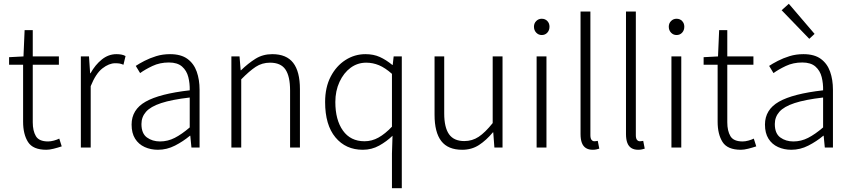

<svg xmlns="http://www.w3.org/2000/svg" viewBox="-20 -779 4497 1014"><path d="M225 12Q154 12 128 -29Q102 -70 102 -136V-437H28V-477L104 -481L110 -620H153V-481H291V-437H153V-133Q153 -88 169.5 -60Q186 -32 234 -32Q248 -32 264.5 -36.5Q281 -41 293 -47L306 -6Q285 1 263 6.5Q241 12 225 12Z M407 0V-481H450L456 -392H458Q483 -437 518 -465Q553 -493 595 -493Q608 -493 620 -491Q632 -489 643 -483L632 -437Q620 -442 611.5 -443.5Q603 -445 588 -445Q556 -445 521 -418Q486 -391 459 -324V0Z M814 12Q776 12 744 -2.5Q712 -17 693.5 -46.5Q675 -76 675 -121Q675 -200 749 -242Q823 -284 982 -302Q983 -338 974.5 -372Q966 -406 941.5 -427.5Q917 -449 872 -449Q824 -449 785 -430.5Q746 -412 720 -393L697 -431Q715 -443 743 -457.5Q771 -472 805 -482.5Q839 -493 878 -493Q936 -493 970 -468Q1004 -443 1019 -400.5Q1034 -358 1034 -305V0H991L985 -62H983Q947 -32 904 -10Q861 12 814 12ZM825 -32Q866 -32 903 -51Q940 -70 982 -106V-264Q887 -253 831 -234.5Q775 -216 751 -188.5Q727 -161 727 -124Q727 -74 756 -53Q785 -32 825 -32Z M1202 0V-481H1245L1251 -408H1253Q1290 -444 1329 -468.5Q1368 -493 1418 -493Q1493 -493 1528.5 -447Q1564 -401 1564 -308V0H1512V-301Q1512 -376 1487.5 -412Q1463 -448 1406 -448Q1364 -448 1330.5 -426Q1297 -404 1254 -360V0Z M2050 215V32L2053 -62Q2022 -32 1982.5 -10Q1943 12 1896 12Q1806 12 1751.5 -53.5Q1697 -119 1697 -240Q1697 -318 1726.5 -374.5Q1756 -431 1804.5 -462Q1853 -493 1910 -493Q1953 -493 1986 -478Q2019 -463 2052 -436H2054L2059 -481H2102V215ZM1905 -33Q1944 -33 1979 -52.5Q2014 -72 2050 -110V-389Q2014 -421 1981.5 -434.5Q1949 -448 1914 -448Q1868 -448 1831.5 -421Q1795 -394 1773 -346.5Q1751 -299 1751 -240Q1751 -146 1791 -89.5Q1831 -33 1905 -33Z M2421 12Q2346 12 2310.5 -34Q2275 -80 2275 -173V-481H2326V-180Q2326 -106 2351.5 -70Q2377 -34 2432 -34Q2474 -34 2508 -56.5Q2542 -79 2582 -129V-481H2634V0H2591L2585 -80H2583Q2548 -38 2509.5 -13Q2471 12 2421 12Z M2814 0V-481H2866V0ZM2841 -594Q2824 -594 2812 -606.5Q2800 -619 2800 -638Q2800 -656 2812 -668Q2824 -680 2841 -680Q2859 -680 2870.5 -668Q2882 -656 2882 -638Q2882 -619 2870.5 -606.5Q2859 -594 2841 -594Z M3110 12Q3089 12 3074.5 3Q3060 -6 3053 -24.5Q3046 -43 3046 -71V-718H3098V-65Q3098 -48 3104 -40.5Q3110 -33 3119 -33Q3122 -33 3126 -33.5Q3130 -34 3137 -35L3145 6Q3138 8 3130 10Q3122 12 3110 12Z M3350 12Q3329 12 3314.5 3Q3300 -6 3293 -24.5Q3286 -43 3286 -71V-718H3338V-65Q3338 -48 3344 -40.5Q3350 -33 3359 -33Q3362 -33 3366 -33.5Q3370 -34 3377 -35L3385 6Q3378 8 3370 10Q3362 12 3350 12Z M3526 0V-481H3578V0ZM3553 -594Q3536 -594 3524 -606.5Q3512 -619 3512 -638Q3512 -656 3524 -668Q3536 -680 3553 -680Q3571 -680 3582.5 -668Q3594 -656 3594 -638Q3594 -619 3582.5 -606.5Q3571 -594 3553 -594Z M3893 12Q3822 12 3796 -29Q3770 -70 3770 -136V-437H3696V-477L3772 -481L3778 -620H3821V-481H3959V-437H3821V-133Q3821 -88 3837.5 -60Q3854 -32 3902 -32Q3916 -32 3932.5 -36.5Q3949 -41 3961 -47L3974 -6Q3953 1 3931 6.5Q3909 12 3893 12Z M4159 12Q4121 12 4089 -2.5Q4057 -17 4038.5 -46.5Q4020 -76 4020 -121Q4020 -200 4094 -242Q4168 -284 4327 -302Q4328 -338 4319.5 -372Q4311 -406 4286.5 -427.5Q4262 -449 4217 -449Q4169 -449 4130 -430.5Q4091 -412 4065 -393L4042 -431Q4060 -443 4088 -457.5Q4116 -472 4150 -482.5Q4184 -493 4223 -493Q4281 -493 4315 -468Q4349 -443 4364 -400.5Q4379 -358 4379 -305V0H4336L4330 -62H4328Q4292 -32 4249 -10Q4206 12 4159 12ZM4170 -32Q4211 -32 4248 -51Q4285 -70 4327 -106V-264Q4232 -253 4176 -234.5Q4120 -216 4096 -188.5Q4072 -161 4072 -124Q4072 -74 4101 -53Q4130 -32 4170 -32ZM4254 -574 4108 -725 4146 -759 4282 -600Z"/></svg>

Font: Assistant ExtraLight Light
Style: Regular
Weight: 300
Version: Version 3.000